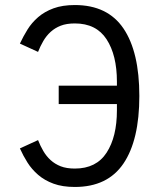

<svg xmlns="http://www.w3.org/2000/svg" viewBox="-20 -730 640 762"><path d="M277 12Q228 12 192.5 -1Q157 -14 131.5 -36Q106 -58 89 -85Q72 -112 59 -141L131 -174Q140 -151 152 -130.5Q164 -110 181 -94.5Q198 -79 221 -70Q244 -61 277 -61Q362 -61 403 -124Q444 -187 444 -292V-317H213V-390H444V-406Q444 -511 403 -574Q362 -637 277 -637Q244 -637 221 -628Q198 -619 181 -603.5Q164 -588 152 -567.5Q140 -547 131 -524L59 -557Q72 -585 89 -612.5Q106 -640 131.5 -662Q157 -684 192.5 -697Q228 -710 277 -710Q407 -710 470 -617Q533 -524 533 -349Q533 -174 470 -81Q407 12 277 12Z"/></svg>

Font: IBM Plex Mono
Style: Regular
Weight: 400
Monospace: yes
Designer: Mike Abbink, Paul van der Laan, Pieter van Rosmalen
Foundry: Bold Monday
Version: Version 2.3